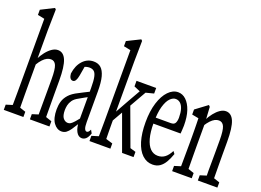

<svg xmlns="http://www.w3.org/2000/svg" viewBox="-131 -1194 2044 1505"><g transform="rotate(20 891.0 -441.5)"><path d="M-4.4 0V-43.5L72.3 -67.4H88.4L159.2 -43.5V0ZM47.4 0Q48.3 -27.3 48.8 -72.5Q49.3 -117.7 49.6 -166.3Q49.8 -214.8 49.8 -252.4V-779.3L-7.3 -791V-834L100.1 -888.2L109.9 -878.4L106.4 -706.5V-454.1L109.4 -438.5V-252.4Q109.4 -214.8 109.6 -166.3Q109.9 -117.7 110.4 -72.5Q110.8 -27.3 111.8 0ZM213.4 0V-43.5L290 -67.4H306.6L376.5 -43.5V0ZM264.2 0Q265.1 -27.3 265.1 -72Q265.1 -116.7 265.4 -165.5Q265.6 -214.4 265.6 -252.4V-354Q265.6 -436.5 252.4 -467.8Q239.3 -499 208.5 -499Q191.9 -499 175.5 -490.7Q159.2 -482.4 142.1 -464.6Q125 -446.8 106 -415L92.3 -460.9H100.1Q117.7 -496.6 140.1 -524.9Q162.6 -553.2 187 -569.6Q211.4 -585.9 235.8 -585.9Q281.7 -585.9 303.7 -533.7Q325.7 -481.4 325.7 -364.3V-252.4Q325.7 -213.9 326.2 -165.3Q326.7 -116.7 326.7 -72Q326.7 -27.3 327.6 0Z M478 4.4Q439 4.4 411.1 -33.7Q383.3 -71.8 383.3 -146Q383.3 -181.2 392.3 -212.2Q401.4 -243.2 426.5 -271.5Q451.7 -299.8 500 -323.2Q518.6 -333 536.6 -342.3Q554.7 -351.6 572.8 -360.4Q590.8 -369.1 608.9 -377.4V-334Q585 -322.3 562 -309.1Q539.1 -295.9 515.6 -282.7Q483.9 -266.1 469.5 -245.1Q455.1 -224.1 450.4 -202.9Q445.8 -181.6 445.8 -162.6Q445.8 -115.7 462.4 -95.5Q479 -75.2 502.4 -75.2Q514.2 -75.2 524.9 -81.8Q535.6 -88.4 552.7 -107.2Q569.8 -126 598.1 -161.6L608.4 -101.6H586.4Q564.9 -65.9 548.6 -42.5Q532.2 -19 515.9 -7.3Q499.5 4.4 478 4.4ZM645 0Q615.7 0 597.9 -33Q580.1 -65.9 580.1 -120.6V-126.5V-396.5Q580.1 -455.6 573.2 -487.1Q566.4 -518.6 551.5 -530Q536.6 -541.5 514.2 -541.5Q502.4 -541.5 486.6 -537.4Q470.7 -533.2 449.7 -521L480 -559.1L462.4 -456.5Q457.5 -429.2 448.7 -414.1Q439.9 -398.9 425.8 -398.9Q410.6 -398.9 402.3 -412.4Q394 -425.8 392.6 -448.2Q401.9 -516.6 439.2 -557.1Q476.6 -597.7 529.8 -597.7Q567.4 -597.7 591.1 -576.4Q614.7 -555.2 627 -509.8Q639.2 -464.4 639.2 -388.2V-132.3Q639.2 -93.8 646.2 -77.6Q653.3 -61.5 664.1 -61.5Q673.3 -61.5 679.9 -69.1Q686.5 -76.7 691.4 -88.4L706.5 -61.5Q693.8 -26.4 678.7 -13.2Q663.6 0 645 0Z M710.4 0V-43.5L789.1 -67.4H804.7L884.8 -43.5V0ZM765.6 0Q766.6 -30.8 766.8 -62.5Q767.1 -94.2 767.6 -126Q768.1 -157.7 768.1 -189.2Q768.1 -220.7 768.1 -252.4V-779.3L710.4 -791V-834L819.8 -888.2L829.6 -878.4L827.1 -706.5V-252.4Q827.1 -221.7 827.1 -189.7Q827.1 -157.7 827.6 -126Q828.1 -94.2 828.6 -63Q829.1 -31.7 829.6 0ZM798.3 -164.1V-239.3H799.8L892.1 -404.3L986.3 -569.8H1029.8ZM982.4 0 866.2 -319.3 908.2 -391.6 1031.2 -57.6 1078.1 -43.5V0ZM895.5 -523.4V-569.8H1059.6V-523.4L981.4 -503.4L960 -495.6Z M1236.3 4.4Q1187 4.4 1149.9 -30.8Q1112.8 -65.9 1092.8 -131.6Q1072.8 -197.3 1072.8 -290Q1072.8 -382.3 1094.5 -451.7Q1116.2 -521 1153.3 -559.3Q1190.4 -597.7 1233.9 -597.7Q1271.5 -597.7 1301 -569.6Q1330.6 -541.5 1347.9 -490.7Q1365.2 -439.9 1365.2 -366.7Q1365.2 -346.7 1363.5 -329.1Q1361.8 -311.5 1361.3 -299.8H1099.6V-350.1H1261.2Q1289.6 -350.1 1298.3 -367.9Q1307.1 -385.7 1307.1 -412.6Q1307.1 -454.1 1298.3 -482.9Q1289.6 -511.7 1272.9 -526.6Q1256.3 -541.5 1233.9 -541.5Q1210 -541.5 1187.3 -518.3Q1164.6 -495.1 1149.4 -443.4Q1134.3 -391.6 1134.3 -304.2Q1134.3 -230 1148.4 -178.2Q1162.6 -126.5 1189 -100.3Q1215.3 -74.2 1252 -74.2Q1285.2 -74.2 1310.3 -93Q1335.4 -111.8 1356 -151.9L1371.1 -131.8Q1356.9 -90.8 1339.1 -60.3Q1321.3 -29.8 1296.6 -12.7Q1272 4.4 1236.3 4.4Z M1399.9 0V-43.5L1476.6 -67.4H1492.7L1563.5 -43.5V0ZM1451.7 0Q1452.6 -27.3 1452.9 -72.8Q1453.1 -118.2 1453.6 -166.5Q1454.1 -214.8 1454.1 -252.4V-310.1Q1454.1 -343.3 1453.6 -367.9Q1453.1 -392.6 1452.9 -414.3Q1452.6 -436 1451.7 -460L1396 -470.7V-512.7L1494.1 -585.9L1504.9 -574.2L1513.2 -435.1V-433.1V-252.4Q1513.2 -214.8 1513.7 -166.5Q1514.2 -118.2 1514.6 -73.2Q1515.1 -28.3 1515.6 0ZM1614.3 0V-43.5L1690.9 -67.4H1706.5L1777.3 -43.5V0ZM1666 0Q1667 -22 1667 -54.7Q1667 -72.3 1667 -72.3Q1666.5 -75.2 1666.5 -102.1Q1666.5 -132.8 1667 -165.5Q1667.5 -198.2 1667.5 -252.4V-354Q1667.5 -436.5 1653.8 -467.8Q1640.1 -499 1609.4 -499Q1592.8 -499 1576.4 -490.7Q1560.1 -482.4 1543 -464.6Q1525.9 -446.8 1506.8 -416.5L1497.6 -462.4H1503.4Q1521 -498 1543 -525.6Q1564.9 -553.2 1589.1 -569.6Q1613.3 -585.9 1636.7 -585.9Q1682.6 -585.9 1704.6 -533.7Q1726.6 -481.4 1726.6 -364.3V-252.4Q1726.6 -213.9 1727.1 -165.3Q1727.5 -116.7 1728 -72.5Q1728.5 -28.3 1729 0Z"/></g></svg>

Font: Scarab Serif
Style: Condensed
Weight: 400
Designer: John Roberts
Foundry: Scarab
Version: 1.0